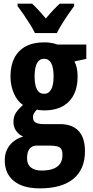

<svg xmlns="http://www.w3.org/2000/svg" viewBox="-20 -786 505 1046"><path d="M196.3 240.2Q105.5 240.2 55.7 200.2Q5.9 160.2 5.9 86.9Q5.9 39.1 33.4 4.9Q61 -29.3 106.4 -42Q83.5 -51.8 68.4 -72.5Q53.2 -93.3 53.2 -120.6Q53.2 -151.9 67.1 -172.4Q81.1 -192.9 105 -214.4Q74.2 -234.4 55.7 -276.9Q37.1 -319.3 37.1 -370.1Q37.1 -428.7 58.3 -470.2Q79.6 -511.7 120.4 -533.4Q161.1 -555.2 219.7 -555.2Q237.8 -555.2 251.2 -553.5Q264.6 -551.8 274.7 -549.1Q284.7 -546.4 292 -543.5H450.2V-465.3L385.7 -451.2Q395 -433.1 398.9 -413.1Q402.8 -393.1 402.8 -369.1Q402.8 -281.2 355.5 -232.9Q308.1 -184.6 221.2 -184.6Q194.3 -184.6 181.6 -189Q173.8 -181.6 166.7 -171.4Q159.7 -161.1 159.7 -145.5Q159.7 -133.8 165.8 -125.7Q171.9 -117.7 184.6 -113.8Q197.3 -109.9 216.3 -109.9H307.1Q372.6 -109.9 407.7 -73.2Q442.9 -36.6 442.9 38.6Q442.9 135.7 380.1 188Q317.4 240.2 196.3 240.2ZM205.6 143.1Q245.1 143.1 270.5 133.3Q295.9 123.5 308.1 104.7Q320.3 85.9 320.3 59.1Q320.3 37.6 314 26.6Q307.6 15.6 292.2 11.5Q276.9 7.3 250 7.3H178.7Q163.6 7.3 151.9 14.9Q140.1 22.5 133.8 37.6Q127.4 52.7 127.4 76.7Q127.4 109.4 148.4 126.2Q169.4 143.1 205.6 143.1ZM220.7 -274.9Q245.6 -274.9 258.8 -298.8Q272 -322.8 272 -369.1Q272 -418.5 258.8 -442.1Q245.6 -465.8 220.2 -465.8Q194.8 -465.8 181.6 -441.7Q168.5 -417.5 168.5 -369.6Q168.5 -323.2 181.2 -299.1Q193.8 -274.9 220.7 -274.9ZM170.4 -606Q161.1 -625.5 144.3 -652.6Q127.4 -679.7 108.9 -706.8Q90.3 -733.9 75.7 -752.9V-766.1H154.8Q171.4 -751 190.4 -730.2Q209.5 -709.5 229.5 -685.1Q252.4 -712.4 269.8 -730.7Q287.1 -749 305.7 -766.1H383.8V-752.9Q369.6 -733.9 351.6 -707.5Q333.5 -681.2 316.9 -654.1Q300.3 -627 289.6 -606Z"/></svg>

Font: Open Sans Condensed
Style: Regular
Weight: 400
Width: 3
Designer: Monotype Design Team
Foundry: Monotype Imaging Inc.
Version: Version 3.000